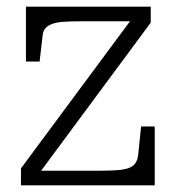

<svg xmlns="http://www.w3.org/2000/svg" viewBox="-20 -557 518 577"><path d="M94 -31 80 -44H281Q310 -44 331 -45.5Q352 -47 365.5 -51.5Q379 -56 386 -65.5Q393 -75 395 -89L404 -177H445V0H43V-51L378 -503L394 -493H221Q192 -493 171 -491.5Q150 -490 136.5 -485Q123 -480 116 -471.5Q109 -463 108 -449L99 -372H58V-537H433V-489Z"/></svg>

Font: Roboto Serif SemiCondensed ExtraLight
Style: Regular
Weight: 250
Width: 4
Designer: Greg Gazdowicz
Foundry: Commercial Type
Version: Version 1.007